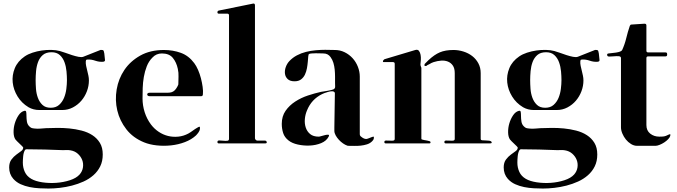

<svg xmlns="http://www.w3.org/2000/svg" viewBox="-20 -836 3914 1110"><path d="M558 -546Q561 -548 564 -547.5Q567 -547 570 -547Q578 -547 580 -540Q582 -533 583 -527L587 -489Q588 -481 577 -479Q554 -477 531 -485Q508 -493 486 -492Q479 -491 478 -490Q477 -489 476 -482Q475 -469 478 -455Q481 -441 484.5 -427Q488 -413 491 -399Q494 -385 494 -371Q494 -339 482.5 -308.5Q471 -278 450.5 -254Q430 -230 401.5 -215Q373 -200 340 -200H207Q173 -200 145 -216Q105 -240 81.5 -278.5Q58 -317 53.5 -359Q49 -401 65.5 -441.5Q82 -482 123 -510Q142 -523 168 -531.5Q194 -540 221.5 -544Q249 -548 276.5 -547.5Q304 -547 326 -541Q338 -538 357 -531Q376 -524 396 -517.5Q416 -511 434 -507.5Q452 -504 462 -508ZM186 -373Q186 -350 188 -322.5Q190 -295 199 -270.5Q208 -246 225.5 -229.5Q243 -213 273 -213Q303 -213 321.5 -229.5Q340 -246 350 -270Q360 -294 363.5 -322Q367 -350 367 -373Q367 -395 364.5 -423Q362 -451 353 -476Q344 -501 326 -517.5Q308 -534 278 -534Q246 -534 227.5 -518Q209 -502 200 -477.5Q191 -453 188.5 -425Q186 -397 186 -373ZM114 16Q114 15 108 9Q102 3 94 -4.5Q86 -12 78.5 -19.5Q71 -27 69 -30Q59 -45 58.5 -71Q58 -97 65.5 -122.5Q73 -148 87 -169Q101 -190 120 -195Q130 -198 131.5 -188.5Q133 -179 133 -164.5Q133 -150 135.5 -133.5Q138 -117 149 -106Q157 -98 163 -96Q169 -94 180 -93Q197 -91 213 -92.5Q229 -94 246 -95Q274 -96 309 -96.5Q344 -97 380.5 -93.5Q417 -90 452 -81Q487 -72 514 -54.5Q541 -37 557.5 -10Q574 17 574 57Q574 96 559.5 125.5Q545 155 520 177Q495 199 463 213.5Q431 228 396 237Q361 246 326 250Q291 254 260 254Q236 254 207.5 252.5Q179 251 151.5 245.5Q124 240 99.5 229Q75 218 57 198Q33 171 33 132Q33 104 46 86.5Q59 69 75 57.5Q91 46 103 37Q115 28 114 16ZM343 32Q290 30 238 28.5Q186 27 133 27Q127 27 124 32Q116 46 114 67Q112 88 112 104Q112 133 123.5 158Q135 183 161 198Q185 212 224.5 218Q264 224 305.5 221Q347 218 384 206Q421 194 440 173Q456 155 459.5 132Q463 109 455 88.5Q447 68 429.5 52.5Q412 37 387 33Q376 31 365 31.5Q354 32 343 32Z M1010 -345Q1011 -346 1011 -349Q1011 -372 1012 -393.5Q1013 -415 1008 -438Q1000 -476 979 -501.5Q958 -527 916 -527Q883 -527 861 -503Q840 -482 828.5 -452.5Q817 -423 811.5 -391Q806 -359 805 -327Q804 -295 804 -267Q804 -226 816.5 -187Q829 -148 853 -116Q872 -91 897.5 -74Q923 -57 951.5 -50Q980 -43 1010.5 -46Q1041 -49 1069 -64Q1083 -72 1095 -81Q1107 -90 1121 -98Q1129 -103 1133 -103.5Q1137 -104 1136 -91Q1135 -81 1127.5 -70.5Q1120 -60 1113 -53Q1087 -29 1049 -14.5Q1011 0 969 4.5Q927 9 886 4.5Q845 0 813 -13Q749 -39 710.5 -88.5Q672 -138 658 -197.5Q644 -257 654.5 -319Q665 -381 699 -431.5Q733 -482 790.5 -514.5Q848 -547 928 -547Q980 -547 1025.5 -530.5Q1071 -514 1103 -471Q1115 -455 1125 -432Q1135 -409 1141.5 -384Q1148 -359 1151.5 -334Q1155 -309 1153 -290Q1152 -285 1150.5 -282.5Q1149 -280 1143 -280H844Q838 -280 834.5 -283Q831 -286 831 -290Q831 -294 834.5 -297Q838 -300 847 -300H951Q975 -300 988 -312Q1001 -324 1010 -345Z M1245 -7Q1237 -7 1237 -15Q1237 -24 1247.5 -24Q1258 -24 1270.5 -22.5Q1283 -21 1293.5 -22Q1304 -23 1304 -33V-747Q1304 -757 1294 -757H1245Q1237 -757 1237 -765Q1237 -773 1245 -775L1442 -815Q1454 -818 1454 -805V-37Q1454 -32 1458.5 -27.5Q1463 -23 1468 -23H1512Q1520 -23 1522 -15Q1524 -7 1513 -7Z M1988 6Q1976 2 1963 -7Q1950 -16 1939 -28Q1928 -40 1920.5 -53.5Q1913 -67 1913 -80V-100L1916 -296Q1916 -304 1908 -307Q1902 -309 1893 -308Q1884 -307 1874.5 -304Q1865 -301 1856 -298Q1847 -295 1842 -292Q1781 -262 1755 -198Q1745 -175 1742.5 -148.5Q1740 -122 1747.5 -99Q1755 -76 1773 -61Q1791 -46 1823 -46Q1827 -46 1838.5 -49.5Q1850 -53 1861 -55.5Q1872 -58 1878.5 -57Q1885 -56 1880 -46Q1867 -21 1836.5 -8.5Q1806 4 1770.5 5.5Q1735 7 1701.5 -0.5Q1668 -8 1648 -24Q1625 -42 1617 -67Q1609 -92 1609 -120Q1609 -164 1631 -195.5Q1653 -227 1687 -249Q1721 -271 1760.5 -284Q1800 -297 1836 -305Q1842 -306 1852 -307.5Q1862 -309 1873 -311Q1884 -313 1893.5 -315Q1903 -317 1907 -319Q1918 -324 1917.5 -335.5Q1917 -347 1917 -356Q1917 -373 1917 -393Q1917 -413 1915 -433.5Q1913 -454 1907.5 -472.5Q1902 -491 1891 -506Q1876 -527 1850 -527Q1844 -527 1831.5 -527.5Q1819 -528 1806 -528Q1793 -528 1782 -527Q1771 -526 1767 -524Q1763 -522 1762 -509.5Q1761 -497 1759.5 -479Q1758 -461 1754.5 -441.5Q1751 -422 1743 -405Q1735 -388 1720.5 -377Q1706 -366 1683 -366Q1657 -366 1643.5 -378.5Q1630 -391 1627.5 -409.5Q1625 -428 1632 -448Q1639 -468 1653 -483Q1672 -503 1696.5 -516Q1721 -529 1749 -536Q1777 -543 1805.5 -545.5Q1834 -548 1860 -548Q1874 -548 1888 -547.5Q1902 -547 1916 -547Q1946 -547 1972.5 -534Q1999 -521 2018.5 -499.5Q2038 -478 2049 -450Q2060 -422 2060 -393V-60Q2060 -53 2064.5 -48.5Q2069 -44 2074 -41Q2083 -35 2089.5 -33.5Q2096 -32 2101.5 -33Q2107 -34 2113 -37Q2119 -40 2128 -43Q2136 -46 2139.5 -46Q2143 -46 2141 -35Q2140 -30 2137 -26Q2134 -22 2131 -19Q2119 -7 2101.5 -1.5Q2084 4 2065 6Q2046 8 2027 7.5Q2008 7 1992 7Q1989 7 1988 6Z M2418 -30Q2423 -28 2431.5 -26.5Q2440 -25 2448.5 -23.5Q2457 -22 2463 -20Q2469 -18 2469 -14Q2469 -7 2463 -7H2210Q2202 -7 2202 -15Q2202 -23 2211.5 -23.5Q2221 -24 2232 -23Q2243 -22 2252.5 -23Q2262 -24 2262 -33V-467Q2262 -477 2252 -477H2198Q2194 -477 2194 -479.5Q2194 -482 2194 -484Q2196 -488 2198 -489Q2199 -492 2204 -494L2381 -547Q2395 -551 2402 -542Q2409 -533 2411.5 -519Q2414 -505 2413 -490Q2412 -475 2411 -467Q2410 -462 2412 -455Q2414 -448 2416 -444V-34ZM2445 -455Q2437 -453 2434.5 -456.5Q2432 -460 2436 -467Q2437 -468 2446 -477Q2455 -486 2457 -488Q2491 -520 2523 -533.5Q2555 -547 2602 -547Q2631 -547 2659.5 -538Q2688 -529 2710 -512Q2732 -495 2745.5 -470Q2759 -445 2759 -413V-33Q2759 -26 2768 -25Q2777 -24 2788 -24Q2799 -24 2809 -22.5Q2819 -21 2822 -15Q2824 -10 2821 -8.5Q2818 -7 2814 -7H2557Q2549 -7 2549 -15Q2549 -23 2558.5 -23.5Q2568 -24 2579 -23Q2590 -22 2599.5 -23Q2609 -24 2609 -33V-413Q2609 -441 2598 -457Q2587 -473 2569.5 -480Q2552 -487 2530.5 -485.5Q2509 -484 2487 -477Q2481 -475 2474.5 -472Q2468 -469 2462 -465L2450 -459Q2447 -456 2445 -455Z M3417 -546Q3420 -548 3423 -547.5Q3426 -547 3429 -547Q3437 -547 3439 -540Q3441 -533 3442 -527L3446 -489Q3447 -481 3436 -479Q3413 -477 3390 -485Q3367 -493 3345 -492Q3338 -491 3337 -490Q3336 -489 3335 -482Q3334 -469 3337 -455Q3340 -441 3343.5 -427Q3347 -413 3350 -399Q3353 -385 3353 -371Q3353 -339 3341.5 -308.5Q3330 -278 3309.5 -254Q3289 -230 3260.5 -215Q3232 -200 3199 -200H3066Q3032 -200 3004 -216Q2964 -240 2940.5 -278.5Q2917 -317 2912.5 -359Q2908 -401 2924.5 -441.5Q2941 -482 2982 -510Q3001 -523 3027 -531.5Q3053 -540 3080.5 -544Q3108 -548 3135.5 -547.5Q3163 -547 3185 -541Q3197 -538 3216 -531Q3235 -524 3255 -517.5Q3275 -511 3293 -507.5Q3311 -504 3321 -508ZM3045 -373Q3045 -350 3047 -322.5Q3049 -295 3058 -270.5Q3067 -246 3084.5 -229.5Q3102 -213 3132 -213Q3162 -213 3180.5 -229.5Q3199 -246 3209 -270Q3219 -294 3222.5 -322Q3226 -350 3226 -373Q3226 -395 3223.5 -423Q3221 -451 3212 -476Q3203 -501 3185 -517.5Q3167 -534 3137 -534Q3105 -534 3086.5 -518Q3068 -502 3059 -477.5Q3050 -453 3047.5 -425Q3045 -397 3045 -373ZM2973 16Q2973 15 2967 9Q2961 3 2953 -4.5Q2945 -12 2937.5 -19.5Q2930 -27 2928 -30Q2918 -45 2917.5 -71Q2917 -97 2924.5 -122.5Q2932 -148 2946 -169Q2960 -190 2979 -195Q2989 -198 2990.5 -188.5Q2992 -179 2992 -164.5Q2992 -150 2994.5 -133.5Q2997 -117 3008 -106Q3016 -98 3022 -96Q3028 -94 3039 -93Q3056 -91 3072 -92.5Q3088 -94 3105 -95Q3133 -96 3168 -96.5Q3203 -97 3239.5 -93.5Q3276 -90 3311 -81Q3346 -72 3373 -54.5Q3400 -37 3416.5 -10Q3433 17 3433 57Q3433 96 3418.5 125.5Q3404 155 3379 177Q3354 199 3322 213.5Q3290 228 3255 237Q3220 246 3185 250Q3150 254 3119 254Q3095 254 3066.5 252.5Q3038 251 3010.5 245.5Q2983 240 2958.5 229Q2934 218 2916 198Q2892 171 2892 132Q2892 104 2905 86.5Q2918 69 2934 57.5Q2950 46 2962 37Q2974 28 2973 16ZM3202 32Q3149 30 3097 28.5Q3045 27 2992 27Q2986 27 2983 32Q2975 46 2973 67Q2971 88 2971 104Q2971 133 2982.5 158Q2994 183 3020 198Q3044 212 3083.5 218Q3123 224 3164.5 221Q3206 218 3243 206Q3280 194 3299 173Q3315 155 3318.5 132Q3322 109 3314 88.5Q3306 68 3288.5 52.5Q3271 37 3246 33Q3235 31 3224 31.5Q3213 32 3202 32Z M3570 -500Q3570 -510 3557.5 -511Q3545 -512 3530 -510.5Q3515 -509 3502.5 -509Q3490 -509 3490 -519Q3490 -524 3492 -525Q3494 -526 3498 -527Q3504 -528 3516 -529Q3528 -530 3541 -532Q3554 -534 3564 -537.5Q3574 -541 3577 -547Q3592 -580 3600.5 -615.5Q3609 -651 3621 -686Q3624 -694 3630 -694L3706 -699Q3717 -699 3717 -689V-543Q3717 -533 3727 -533H3827Q3834 -533 3835.5 -529.5Q3837 -526 3837 -520Q3837 -510 3827 -510H3727Q3717 -510 3717 -500V-113Q3717 -81 3739 -63.5Q3761 -46 3792 -46Q3809 -46 3819 -47.5Q3829 -49 3844 -57Q3850 -60 3853.5 -60Q3857 -60 3855 -51Q3853 -42 3843 -31.5Q3833 -21 3820 -12.5Q3807 -4 3793 1.5Q3779 7 3770 7H3663Q3645 7 3628 -3.5Q3611 -14 3598.5 -29.5Q3586 -45 3578 -64Q3570 -83 3570 -100Z"/></svg>

Font: SoukouMincho
Style: Regular
Weight: 400
Designer: Dr. Ken Lunde (project architect, glyph set definition & overall production); Masataka HATTORI  (production & ideograph 
Foundry: Adobe Systems Incorporated
Version: Version 1.00